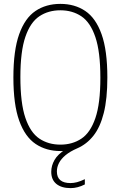

<svg xmlns="http://www.w3.org/2000/svg" viewBox="-20 -769 622 989"><path d="M344 200Q297 200 270.5 178.5Q244 157 244 116Q244 84.5 260.8 55Q277.5 25.5 317 1V9H291Q218 9 163.5 -27.5Q109 -64 79 -147.2Q49 -230.5 49 -370Q49 -509.5 78.8 -592.8Q108.5 -676 162.8 -712.5Q217 -749 291 -749Q365 -749 419.2 -712.5Q473.5 -676 503.2 -592.8Q533 -509.5 533 -370Q533 -260 514.5 -186.8Q496 -113.5 461.2 -69.8Q426.5 -26 378 -5Q341 11 317.8 30.2Q294.5 49.5 283.8 70.8Q273 92 273 114Q273 144.5 290.8 159.2Q308.5 174 343 174Q359 174 376.5 169.5Q394 165 417 154V181Q398.5 190.5 380.2 195.2Q362 200 344 200ZM291 -24Q353 -24 399.2 -54.8Q445.5 -85.5 471.2 -160.5Q497 -235.5 497 -368Q497 -502.5 471.2 -578.2Q445.5 -654 399.2 -685Q353 -716 291 -716Q229 -716 182.8 -685.2Q136.5 -654.5 110.8 -579.5Q85 -504.5 85 -372Q85 -237.5 110.8 -161.8Q136.5 -86 182.8 -55Q229 -24 291 -24Z"/></svg>

Font: Encode Sans Condensed Thin
Style: Regular
Weight: 100
Width: 3
Designer: Multiple Designers
Foundry: Impallari Type
Version: Version 3.002